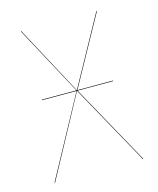

<svg xmlns="http://www.w3.org/2000/svg" viewBox="-85 -579 528 641"><g transform="rotate(-15 178.5 -258.5)"><path d="M178.7 -276.9 332 0H330.1L176.8 -276.9L26.9 0H24.9L175.3 -276.9H56.2V-278.8H175.3L46.9 -517.1H48.8L176.8 -278.8L308.1 -517.1H310.1L178.7 -278.8H301.8V-276.9Z"/></g></svg>

Font: Fira Sans Compressed Two
Style: Regular
Weight: 100
Width: 1
Designer: Carrois Corporate & Edenspiekermann AG
Foundry: Carrois Corporate GbR & Edenspiekermann AG
Version: Version 4.203;PS 004.203;hotconv 1.0.88;makeotf.lib2.5.64775